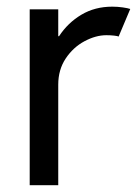

<svg xmlns="http://www.w3.org/2000/svg" viewBox="-20 -545 406 565"><path d="M67.4 -517.6H151.4V-438.5H153.8Q179.7 -478 219.5 -501.7Q259.3 -525.4 310.5 -525.4Q326.2 -525.4 341.3 -523.2Q356.4 -521 363.3 -518.6L329.1 -437.5Q326.2 -439 315.7 -440.2Q305.2 -441.4 293 -441.4Q261.7 -441.4 228.5 -423.6Q195.3 -405.8 173.3 -372.8Q151.4 -339.8 151.4 -295.9V0H67.4Z"/></svg>

Font: Reddit Sans Vanilla
Style: Regular
Weight: 400
Designer: Stephen Hutchings
Foundry: Reddit
Version: Version 1.013